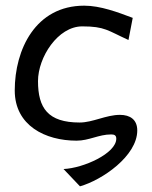

<svg xmlns="http://www.w3.org/2000/svg" viewBox="-20 -484 536 677"><path d="M32 -165C32 -41 140 12 250 12C294 12 328 -10 372 -10C383 -10 390 -7 390 5C390 57 274 109 204 112L262 173C340 151 464 66 464 -24C464 -62 439 -79 403 -79C354 -79 307 -52 261 -52C149 -52 114 -103 114 -198C114 -282 184 -391 270 -391C350 -391 360 -376 433 -343L448 -421C395 -441 334 -464 277 -464C105 -464 32 -309 32 -165Z"/></svg>

Font: KpMath
Style: SansBold
Weight: 700
Version: Version 0.66